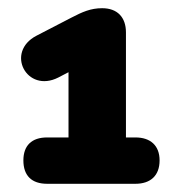

<svg xmlns="http://www.w3.org/2000/svg" viewBox="-20 -730 420 468"><path d="M310 -282C347 -282 369 -302 369 -339C369 -375 347 -395 310 -395H287V-651C287 -688 266 -710 229 -710C201 -710 181 -701 154 -687L69 -643C-8 -603 45 -502 122 -541L147 -554V-395H95C57 -395 37 -375 37 -339C37 -302 57 -282 95 -282Z"/></svg>

Font: Nunito Black
Style: Regular
Weight: 900
Designer: Vernon Adams
Foundry: Vernon Adams
Version: Version 3.602